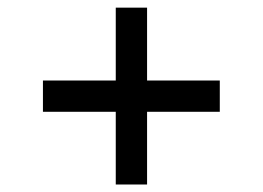

<svg xmlns="http://www.w3.org/2000/svg" viewBox="-20 -541 701 512"><path d="M288.7 -49H372.2V-242.9H566.1V-326.3H372.2V-520.6H288.7V-326.3H94.5V-242.9H288.7Z"/></svg>

Font: Margiela Sans Text
Style: Regular
Weight: 400
Designer: Stefan Endress, Andreas Faust
Version: Version 1.100;FEAKit 1.0